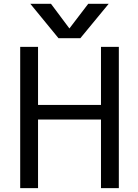

<svg xmlns="http://www.w3.org/2000/svg" viewBox="-20 -976 717 998"><path d="M597.7 -732.4V2H504.9V-354.5H177.7V2H85V-732.4H177.7V-430.7H504.9V-732.4ZM340.8 -828.1 438.5 -956.1H544.9L397.5 -777.3H284.2L137.7 -956.1H245.1Z"/></svg>

Font: Gen Shin Gothic Regular
Style: Regular
Weight: 400
Designer: [Source Han Sans]
Ryoko NISHIZUKA  (kana & ideographs); Paul D. Hunt (Latin, Greek & Cyrillic); Wenlong ZHANG  (bopomofo
Version: Version 1.002.20150607